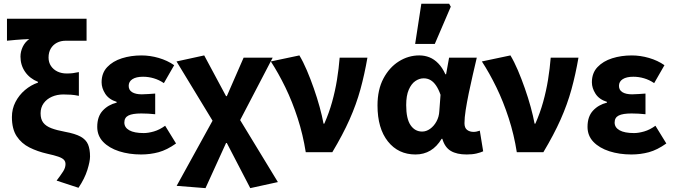

<svg xmlns="http://www.w3.org/2000/svg" viewBox="-20 -799 3538 1008"><path d="M392.1 186.9 277.2 149.2Q298.9 120.6 311.4 101.2Q323.9 81.8 323.9 62.5Q323.9 48.9 315.5 39.9Q307.2 30.9 286.3 23.5Q265.5 16.2 227.9 8Q176.9 -3.6 134.9 -24.6Q93 -45.5 67.7 -83.6Q42.5 -121.8 42.5 -184.4Q42.5 -227.3 61.2 -263.5Q79.9 -299.8 111 -326.2Q142.2 -352.6 179.4 -365.3V-369.3Q136 -386.8 111.8 -421.9Q87.5 -457 87.5 -501.9Q87.5 -527.8 99.3 -553Q111.2 -578.1 133.6 -593.8Q114.7 -593 98.2 -592.2Q81.6 -591.4 62.7 -589.6Q43.8 -587.9 16.6 -585.2V-700.6H434.5V-585.2H325.8Q298.9 -585.2 278.5 -574.4Q258.1 -563.6 246.5 -543.9Q234.9 -524.1 234.9 -496.9Q234.9 -471.7 247.5 -452.7Q260.2 -433.7 281.7 -423.4Q303.3 -413.2 329.6 -413.2Q349.2 -413.2 362.3 -414.9Q375.3 -416.7 394.1 -420.5V-295.8Q371.6 -300.5 352.4 -301.8Q333.2 -303.1 312.7 -303.1Q279.6 -303.1 252.4 -291.1Q225.3 -279.1 209.2 -256.9Q193.1 -234.6 193.1 -204.1Q193.1 -173.1 207.2 -154.9Q221.2 -136.6 249.8 -125.8Q278.3 -115 321.7 -107Q374.7 -97.3 403.2 -81.7Q431.6 -66 442.2 -40.7Q452.7 -15.5 452.7 22.6Q452.7 48.2 438.6 93.4Q424.4 138.6 392.1 186.9Z M720.8 12Q657.7 12 605.1 -4.9Q552.6 -21.9 521.5 -54.2Q490.5 -86.4 490.5 -133.1Q490.5 -187.1 519.2 -218.1Q547.8 -249.1 592.5 -260.2V-264.2Q551.4 -277.1 532.4 -306.9Q513.4 -336.7 513.4 -366.9Q513.4 -415.7 542.9 -446.8Q572.3 -477.9 619.9 -493Q667.5 -508 722.8 -508Q767.8 -508 813.3 -494.8Q858.8 -481.6 894.4 -456.7L840.4 -362.6Q815 -379.8 787.4 -387.9Q759.7 -396.1 731.1 -396.1Q695 -396.1 675.3 -383.4Q655.6 -370.7 655.6 -348.4Q655.6 -325.9 673.9 -314.9Q692.2 -303.8 724.4 -303.8Q740.5 -303.8 758.9 -305.3Q777.4 -306.8 794.8 -307.8V-199.3Q777 -201.3 757.8 -202.3Q738.7 -203.3 721.7 -203.3Q675.7 -203.3 654.2 -192.5Q632.8 -181.7 632.8 -155.8Q632.8 -129.6 658.8 -115Q684.8 -100.4 734.6 -100.4Q758.6 -100.4 788.2 -109Q817.8 -117.6 847 -138.8L904.2 -45.8Q856.5 -11.8 812.6 0.1Q768.6 12 720.8 12Z M1058.9 188.7 907.4 176.7 1095.9 -165.3 906.8 -476.4 1052.1 -508.1 1166.8 -294.2H1170.8L1258.9 -496.1H1411.5L1240.8 -168.6L1438.9 156.9L1293.9 188.7L1170.8 -48.3H1166.8Z M1585.2 0Q1570.8 -91.9 1542.8 -178.4Q1514.8 -264.8 1478.2 -340.3Q1441.5 -415.8 1401.8 -476.4L1551.8 -508.1Q1571.7 -475 1591 -429.8Q1610.2 -384.6 1627.5 -335.1Q1644.9 -285.5 1658.1 -237.5Q1671.3 -189.5 1678.6 -149.8H1682.6Q1707.5 -206.1 1723.6 -264Q1739.7 -321.9 1749.2 -380.4Q1758.7 -439 1763.2 -496.1H1908.9Q1893.8 -408.4 1872.2 -329.8Q1850.6 -251.2 1815.1 -171.4Q1779.6 -91.7 1724.7 0Z M2161.3 12Q2070.9 12 2016.4 -56.6Q1961.9 -125.1 1961.9 -245.6Q1961.9 -328.1 1992.9 -386.7Q2024 -445.3 2074 -476.7Q2123.9 -508.1 2181.4 -508.1Q2209.3 -508.1 2234.4 -498.2Q2259.5 -488.2 2280.8 -466.3Q2302.2 -444.4 2318.3 -409.2H2322L2337.7 -496.1H2483.1Q2473.1 -453.2 2461.9 -405Q2450.6 -356.8 2440.9 -309.3Q2431.2 -261.9 2424.8 -221.2Q2418.5 -180.5 2418.5 -152.4Q2418.5 -127.6 2432.2 -117.1Q2445.9 -106.6 2466.5 -106.6Q2473.9 -106.6 2482.1 -108.3Q2490.4 -110 2499 -113L2516.7 -4.6Q2503.2 1.7 2481.4 6.9Q2459.7 12 2429.9 12Q2378.2 12 2346.8 -6.6Q2315.3 -25.2 2302.2 -70.3H2298.6Q2249.1 12 2161.3 12ZM2196.3 -108.3Q2218.1 -108.3 2238.1 -122.7Q2258.2 -137 2271.5 -161.4Q2284.9 -185.8 2286.4 -215.2L2292.8 -301.3Q2282.6 -330.4 2269.4 -349.8Q2256.3 -369.1 2240.2 -378.5Q2224.2 -387.8 2204.1 -387.8Q2181.4 -387.8 2160.4 -373.4Q2139.5 -359 2126 -328Q2112.5 -296.9 2112.5 -247.2Q2112.5 -175.5 2135.5 -141.9Q2158.4 -108.3 2196.3 -108.3ZM2159.5 -568.2 2192 -779.4H2338L2346.6 -763.9L2262.6 -568.2Z M2693.2 0Q2678.8 -91.9 2650.8 -178.4Q2622.8 -264.8 2586.2 -340.3Q2549.5 -415.8 2509.8 -476.4L2659.8 -508.1Q2679.7 -475 2699 -429.8Q2718.2 -384.6 2735.5 -335.1Q2752.9 -285.5 2766.1 -237.5Q2779.3 -189.5 2786.6 -149.8H2790.6Q2815.5 -206.1 2831.6 -264Q2847.7 -321.9 2857.2 -380.4Q2866.7 -439 2871.2 -496.1H3016.9Q3001.8 -408.4 2980.2 -329.8Q2958.6 -251.2 2923.1 -171.4Q2887.6 -91.7 2832.7 0Z M3294.8 12Q3231.7 12 3179.1 -4.9Q3126.6 -21.9 3095.5 -54.2Q3064.5 -86.4 3064.5 -133.1Q3064.5 -187.1 3093.2 -218.1Q3121.8 -249.1 3166.5 -260.2V-264.2Q3125.4 -277.1 3106.4 -306.9Q3087.4 -336.7 3087.4 -366.9Q3087.4 -415.7 3116.9 -446.8Q3146.3 -477.9 3193.9 -493Q3241.5 -508 3296.8 -508Q3341.8 -508 3387.3 -494.8Q3432.8 -481.6 3468.4 -456.7L3414.4 -362.6Q3389 -379.8 3361.4 -387.9Q3333.7 -396.1 3305.1 -396.1Q3269 -396.1 3249.3 -383.4Q3229.6 -370.7 3229.6 -348.4Q3229.6 -325.9 3247.9 -314.9Q3266.2 -303.8 3298.4 -303.8Q3314.5 -303.8 3332.9 -305.3Q3351.4 -306.8 3368.8 -307.8V-199.3Q3351 -201.3 3331.8 -202.3Q3312.7 -203.3 3295.7 -203.3Q3249.7 -203.3 3228.2 -192.5Q3206.8 -181.7 3206.8 -155.8Q3206.8 -129.6 3232.8 -115Q3258.8 -100.4 3308.6 -100.4Q3332.6 -100.4 3362.2 -109Q3391.8 -117.6 3421 -138.8L3478.2 -45.8Q3430.5 -11.8 3386.6 0.1Q3342.6 12 3294.8 12Z"/></svg>

Font: Source Sans 3 VF
Style: Regular
Weight: 200
Designer: Paul D. Hunt
Foundry: Adobe
Version: Version 3.046;hotconv 1.0.118;makeotfexe 2.5.65603